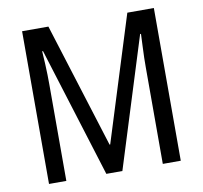

<svg xmlns="http://www.w3.org/2000/svg" viewBox="-79 -799 934 884"><g transform="rotate(-10 387.5 -357.0)"><path d="M348 0 159 -607H155Q157 -578 158.5 -549.5Q160 -521 160.5 -496Q161 -471 161 -451V0H80V-714H203L386 -130H389L572 -714H696V0H612V-451Q612 -472 612.5 -496.5Q613 -521 614.5 -549Q616 -577 617 -607H613L423 0Z"/></g></svg>

Font: Noto Sans Khmer Condensed
Style: Regular
Weight: 400
Width: 3
Designer: Danh Hong and the Monotype Design Team
Foundry: Monotype Imaging Inc.
Version: Version 2.004